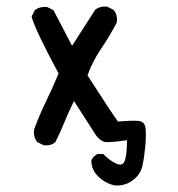

<svg xmlns="http://www.w3.org/2000/svg" viewBox="-20 -443 540 584"><path d="M329.1 121.1Q301.8 115.2 279.8 94.7Q257.8 74.2 257.8 44.9Q263.7 31.2 277.3 25.4H293.9Q315.4 46.9 335 55.2Q354.5 63.5 360.4 43.5Q366.2 23.4 366.2 -16.6Q313.5 -8.8 299.3 -11.2Q285.2 -13.7 271.5 -32.2L205.1 -135.7Q189.5 -104.5 176.8 -73.2Q164.1 -42 148.4 -10.7Q134.8 1 113.3 -1L93.8 -10.7Q80.1 -26.4 84 -49.8Q99.6 -92.8 120.1 -134.8Q140.6 -176.8 158.2 -219.7Q85.9 -353.5 76.2 -392.6L85.9 -412.1Q101.6 -423.8 123 -421.9L142.6 -412.1L199.2 -303.7L269.5 -413.1Q283.2 -424.8 305.7 -422.9L325.2 -413.1Q338.9 -397.5 335 -374Q313.5 -333 287.6 -294.9Q261.7 -256.8 246.1 -213.9Q317.4 -102.5 338.9 -73.2Q381.8 -77.1 401.4 -75.2Q420.9 -73.2 422.9 -51.8Q424.8 -30.3 421.9 2.4Q418.9 35.2 413.1 61.5Q407.2 87.9 383.8 105.5Q360.4 123 329.1 121.1Z"/></svg>

Font: JasonHandwriting1
Style: Regular
Weight: 400
Version: Version 1.48.20